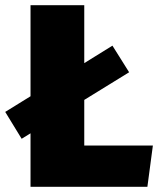

<svg xmlns="http://www.w3.org/2000/svg" viewBox="-20 -716 616 736"><path d="M545 0H97V-205L63 -184L0 -287L97 -347V-696H303V-474L411 -541L475 -439L303 -333V-158H566Z"/></svg>

Font: Trujillo Black
Style: Regular
Weight: 900
Designer: Fira Sans original fonts by bBox Type GmbH, Carrois Corporate GbR, & Edenspiekermann AG / Changes by Cristiano Sobral
Foundry: Fira Sans original fonts by bBox Type GmbH, Carrois Corporate GbR, & Edenspiekermann AG / Changes by Cristiano Sobral
Version: Version 4.301;July 28, 2020;FontCreator 13.0.0.2655 64-bit